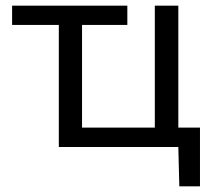

<svg xmlns="http://www.w3.org/2000/svg" viewBox="-20 -516 740 674"><path d="M609.5 138 606 0H186.5V-428.5H22.5V-496H427V-428.5H268V-68H523.5V-496H606V-68H682V138Z"/></svg>

Font: Commissioner
Style: Regular
Weight: 400
Designer: Kostas Bartsokas
Foundry: Kostas Bartsokas
Version: Version 1.000; ttfautohint (v1.8.3)